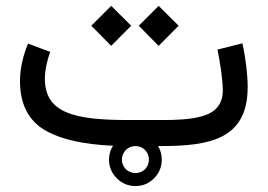

<svg xmlns="http://www.w3.org/2000/svg" viewBox="-20 -499 915 656"><path d="M352.5 46.4C352.5 71.3 361.3 92.3 379.4 110.4C397 127.9 418 136.7 442.9 136.7C467.8 136.7 488.8 127.9 506.3 110.4C523.9 92.3 532.7 71.3 532.7 46.4C532.7 29.3 528.3 13.7 520 0H531.2C697.3 0 826.2 -23.9 826.2 -201.2C826.2 -241.7 819.8 -300.3 808.1 -351.1L723.1 -329.6C732.9 -280.3 741.2 -226.1 741.2 -189.5C741.2 -139.2 711.9 -113.3 669.4 -101.6C627 -89.8 576.2 -88.9 531.7 -88.9H417.5C229 -88.9 134.3 -114.7 133.3 -229.5C133.3 -258.8 141.1 -293 151.4 -321.8L75.7 -350.1C59.6 -310.5 48.3 -267.1 48.3 -222.2C48.3 -140.6 79.1 -83 141.1 -49.8C193.8 -21.5 269 -5.4 366.2 -1C356.9 13.2 352.5 28.8 352.5 46.4ZM292 -411.1 359.9 -342.3 428.2 -411.1 359.9 -479ZM454.1 -411.1 522 -342.3 590.3 -411.1 522 -479ZM396.5 46.4C396.5 20.5 417 0 442.9 0C468.8 0 488.8 20.5 488.8 46.4C488.8 72.3 468.8 92.3 442.9 92.3C417 92.3 396.5 72.3 396.5 46.4Z"/></svg>

Font: Vazirmatn
Style: Regular
Weight: 400
Designer: Saber Rastikerdar
Foundry: Saber Rastikerdar
Version: Version 33.003